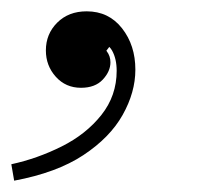

<svg xmlns="http://www.w3.org/2000/svg" viewBox="-90 -138 377 339"><path d="M-65 181 -70 152Q-24 142 19 120.5Q62 99 89 65Q116 31 116 -13Q116 -34 108 -48.5Q100 -63 81 -63L115 -71L83 -29L81 -56Q92 -56 98.5 -47.5Q105 -39 105 -28Q105 -12 91.5 2.5Q78 17 53 17Q26 17 8.5 -2.5Q-9 -22 -9 -49Q-9 -78 11 -98Q31 -118 63 -118Q102 -118 125.5 -88Q149 -58 149 -15Q149 25 126.5 65Q104 105 57 136Q10 167 -65 181Z"/></svg>

Font: Baskervville Medium
Style: Italic
Weight: 500
Italic angle: -18°
Version: Version 1.100